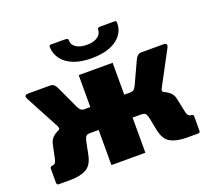

<svg xmlns="http://www.w3.org/2000/svg" viewBox="-125 -902 1169 1063"><g transform="rotate(-20 459.5 -371.0)"><path d="M52 0Q43 0 40 -3Q37 -6 37 -15V-96Q37 -109 52 -109Q59 -109 65.5 -114.5Q72 -120 76 -137L94 -222Q99 -244 115.5 -259.5Q132 -275 158 -284.5Q184 -294 217 -297L303 -342H359V-530H559V-342H616L702 -297Q735 -294 761 -284.5Q787 -275 804 -259.5Q821 -244 825 -222L843 -137Q847 -120 853.5 -114.5Q860 -109 867 -109Q882 -109 882 -96V-15Q882 -6 879 -3Q876 0 867 0H803Q745 0 709 -19Q673 -38 661 -96L647 -166Q643 -187 637.5 -195.5Q632 -204 624.5 -205.5Q617 -207 606 -207H559V0H359V-207H313Q303 -207 295 -205.5Q287 -204 281.5 -195.5Q276 -187 272 -166L258 -96Q246 -38 210 -19Q174 0 116 0ZM324 -262 150 -281Q157 -285 156.5 -292Q156 -299 151 -308L47 -503Q33 -530 61 -530H189Q205 -530 213.5 -522Q222 -514 228 -501L289 -369Q296 -355 303.5 -348.5Q311 -342 324 -342ZM584 -262V-342Q609 -342 616 -348.5Q623 -355 630 -369L691 -501Q697 -514 705.5 -522Q714 -530 730 -530H858Q886 -530 872 -503L768 -308Q756 -288 769 -281ZM460 -593Q397 -593 353.5 -610.5Q310 -628 287 -658.5Q264 -689 262 -726Q261 -736 263.5 -739Q266 -742 273 -742H350Q365 -742 370 -739Q375 -736 374 -728Q373 -704 396.5 -688Q420 -672 460 -672ZM460 -593V-672Q500 -672 523 -688Q546 -704 546 -728Q546 -736 550.5 -739Q555 -742 570 -742H647Q654 -742 656 -739Q658 -736 658 -726Q658 -689 635 -658.5Q612 -628 568 -610.5Q524 -593 460 -593Z"/></g></svg>

Font: Libre Franklin Black
Style: Regular
Weight: 900
Designer: Pablo Impallari, Rodrigo Fuenzalida, Nhung Nguyen
Foundry: Impallari Type
Version: Version 3.000